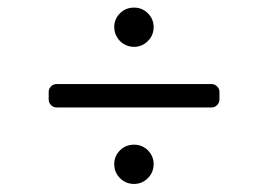

<svg xmlns="http://www.w3.org/2000/svg" viewBox="-20 -531 692 495"><path d="M105.5 -274.9V-293.7Q105.5 -302.2 111.5 -308.2Q117.5 -314.3 126.4 -314.3H525.2Q533.7 -314.3 539.8 -308.2Q545.8 -302.2 545.8 -293.7V-274.9Q545.8 -266.3 539.8 -260.1Q533.7 -253.9 525.2 -253.9H126.4Q117.5 -253.9 111.5 -260.1Q105.5 -266.3 105.5 -274.9ZM289.4 -143.5Q304 -158 325.6 -158Q346.6 -158 361.2 -143.5Q376.1 -128.6 376.1 -108Q376.1 -86.6 361.2 -71.7Q346.2 -56.8 325.6 -56.8Q304.3 -56.8 289.4 -71.7Q274.5 -86.6 274.5 -108Q274.5 -128.6 289.4 -143.5ZM289.4 -496.8Q304 -511.4 325.6 -511.4Q346.6 -511.4 361.2 -496.8Q376.1 -481.9 376.1 -461.3Q376.1 -440 361.2 -425.1Q346.2 -410.2 325.6 -410.2Q311.8 -410.2 300.1 -416.9Q288.4 -423.7 281.6 -435.4Q274.5 -447.4 274.5 -461.3Q274.5 -481.9 289.4 -496.8Z"/></svg>

Font: DeltaSans Light
Style: Regular
Weight: 300
Designer: Rasmus Andersson
Foundry: rsms
Version: Version 3.012